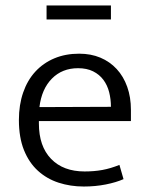

<svg xmlns="http://www.w3.org/2000/svg" viewBox="-20 -672 544 701"><path d="M458 -230H122V-221Q122 -138 166.5 -92Q211 -46 289 -46Q324 -46 354 -51.5Q384 -57 416 -70L431 -18Q404 -6 366 1.5Q328 9 286 9Q237 9 194 -5Q151 -19 118.5 -48.5Q86 -78 67.5 -124Q49 -170 49 -234Q49 -289 64.5 -334Q80 -379 109 -410.5Q138 -442 178.5 -459Q219 -476 269 -476Q312 -476 346.5 -461.5Q381 -447 406 -420Q431 -393 444.5 -355Q458 -317 458 -271ZM385 -282Q385 -310 378.5 -335.5Q372 -361 357.5 -380.5Q343 -400 320 -411.5Q297 -423 265 -423Q207 -423 169.5 -385Q132 -347 124 -281ZM385 -652V-601H150V-652Z"/></svg>

Font: Ek Mukta Light
Style: Regular
Weight: 300
Designer: Girish Dalvi and Yashodeep Gholap
Foundry: Ek Type
Version: Version 2.538;PS 1.002;hotconv 16.6.51;makeotf.lib2.5.65220;